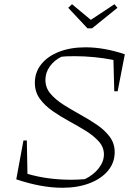

<svg xmlns="http://www.w3.org/2000/svg" viewBox="-20 -879 653 909"><path d="M521 -447 517 -595Q473 -604 425.5 -608.5Q378 -613 335 -613Q317 -613 300.5 -612.5Q284 -612 270 -610Q236 -593 215.5 -564Q195 -535 195 -501Q195 -464 218.5 -436Q242 -408 279.5 -384Q317 -360 359 -337Q401 -314 438.5 -288.5Q476 -263 499.5 -231.5Q523 -200 523 -159Q523 -109 491.5 -71Q460 -33 404 -11.5Q348 10 275 10Q176 10 57 -30L91 -214H107L110 -56Q205 -28 318 -28Q350 -28 382 -31Q423 -51 447.5 -82.5Q472 -114 472 -148Q472 -182 448 -209Q424 -236 387 -259Q350 -282 308.5 -304.5Q267 -327 229.5 -353Q192 -379 168.5 -411.5Q145 -444 145 -487Q145 -537 175.5 -575Q206 -613 260 -634Q314 -655 385 -655Q473 -655 571 -622L537 -447ZM394 -745 303 -842 321 -859 410 -785 522 -859 536 -842 416 -745Z"/></svg>

Font: Piazzolla ExtraLight
Style: Italic
Weight: 200
Italic angle: -11.3°
Designer: Juan Pablo del Peral
Foundry: Huerta Tipografica
Version: Version 1.330